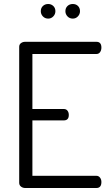

<svg xmlns="http://www.w3.org/2000/svg" viewBox="-20 -940 548 960"><path d="M221 -920Q236 -920 246.5 -910Q257 -900 257 -884Q257 -869 246.5 -858Q236 -847 221 -847Q205 -847 194.5 -858Q184 -869 184 -884Q184 -900 194.5 -910Q205 -920 221 -920ZM380 -884Q380 -869 369.5 -858Q359 -847 344 -847Q328 -847 317.5 -858Q307 -869 307 -884Q307 -900 317.5 -910Q328 -920 344 -920Q360 -920 370 -910Q380 -900 380 -884ZM142 -670V-395H299Q311 -395 317.5 -386.5Q324 -378 324 -365Q324 -338 299 -338H142V-61H462Q473 -61 480 -52Q487 -43 487 -30Q487 0 462 0H106Q94 0 85 -7Q76 -14 76 -26V-706Q76 -718 85 -724.5Q94 -731 106 -731H462Q487 -731 487 -702Q487 -689 480.5 -679.5Q474 -670 462 -670Z"/></svg>

Font: Dosis
Style: Regular
Weight: 400
Designer: Edgar Tolentino, Pablo Impallari, Igino Marini
Foundry: Edgar Tolentino, Pablo Impallari, Igino Marini
Version: Version 1.007